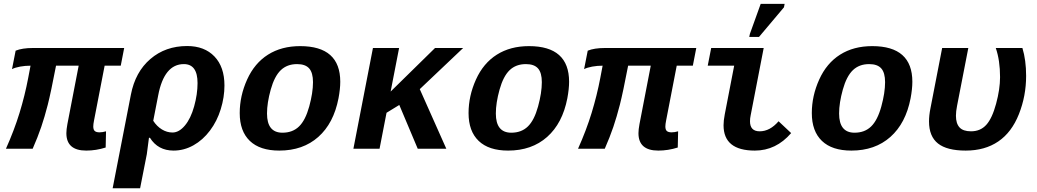

<svg xmlns="http://www.w3.org/2000/svg" viewBox="-20 -780 5441 1007"><path d="M528.8 -435.5 473.1 -147.9Q469.2 -128.4 469.2 -116.7Q469.2 -99.6 477.1 -92.8Q484.9 -85.9 502 -85.9Q517.6 -85.9 536.1 -91.3L534.2 -6.3Q483.9 9.8 432.1 9.8Q328.1 9.8 328.1 -81.5Q328.1 -100.6 333.5 -129.4L392.6 -435.5H273.9Q246.6 -293.5 230.5 -230.5Q214.4 -167.5 196.3 -114.3Q178.2 -61 151.4 0H11.2Q54.7 -97.2 82.5 -188Q110.4 -278.8 127.9 -371.1L140.1 -435.5Q112.3 -435.5 85.7 -430.7Q59.1 -425.8 43 -417.5L62 -514.2Q96.2 -528.3 153.3 -528.3H631.3L613.3 -435.5Z M890.6 9.8Q808.6 9.8 766.6 -57.1H761.2L750 28.8L714.8 207.5H570.8L666.5 -283.7Q689.5 -402.8 768.8 -470.7Q848.1 -538.6 961.4 -538.6Q1052.2 -538.6 1104.7 -483.9Q1157.2 -429.2 1157.2 -331.5Q1157.2 -270.5 1137.9 -207.8Q1118.7 -145 1081.3 -95.2Q1043.9 -45.4 994.4 -17.8Q944.8 9.8 890.6 9.8ZM1016.1 -344.2Q1016.1 -443.8 944.3 -443.8Q840.8 -443.8 809.6 -279.3L783.7 -146.5Q802.2 -117.7 828.9 -101.3Q855.5 -85 884.8 -85Q918.9 -85 949.7 -121.6Q980.5 -158.2 998.3 -222.2Q1016.1 -286.1 1016.1 -344.2Z M1444.8 9.8Q1343.3 9.8 1290.3 -41Q1237.3 -91.8 1237.3 -187Q1237.3 -276.9 1276.1 -362.8Q1314.9 -448.7 1385.7 -493.4Q1456.5 -538.1 1554.2 -538.1Q1764.6 -538.1 1764.6 -351.1Q1764.6 -314 1755.4 -264.6Q1730 -133.3 1649.4 -61.8Q1568.8 9.8 1444.8 9.8ZM1621.6 -349.1Q1621.6 -398.4 1601.6 -421.1Q1581.5 -443.8 1538.1 -443.8Q1485.8 -443.8 1452.6 -411.9Q1419.4 -379.9 1399.9 -310.1Q1380.4 -240.2 1380.4 -184.6Q1380.4 -84 1461.4 -84Q1514.6 -84 1548.3 -116.7Q1582 -149.4 1601.8 -221.4Q1621.6 -293.5 1621.6 -349.1Z M2170.9 0 2074.2 -229.5 2007.3 -188.5 1970.7 0H1833.5L1936 -528.3H2073.2L2028.8 -299.8L2261.7 -528.3H2409.2L2181.6 -312.5L2320.8 0Z M2645 9.8Q2543.5 9.8 2490.5 -41Q2437.5 -91.8 2437.5 -187Q2437.5 -276.9 2476.3 -362.8Q2515.1 -448.7 2585.9 -493.4Q2656.7 -538.1 2754.4 -538.1Q2964.8 -538.1 2964.8 -351.1Q2964.8 -314 2955.6 -264.6Q2930.2 -133.3 2849.6 -61.8Q2769 9.8 2645 9.8ZM2821.8 -349.1Q2821.8 -398.4 2801.8 -421.1Q2781.7 -443.8 2738.3 -443.8Q2686 -443.8 2652.8 -411.9Q2619.6 -379.9 2600.1 -310.1Q2580.6 -240.2 2580.6 -184.6Q2580.6 -84 2661.6 -84Q2714.8 -84 2748.5 -116.7Q2782.2 -149.4 2802 -221.4Q2821.8 -293.5 2821.8 -349.1Z M3529.3 -435.5 3473.6 -147.9Q3469.7 -128.4 3469.7 -116.7Q3469.7 -99.6 3477.5 -92.8Q3485.4 -85.9 3502.4 -85.9Q3518.1 -85.9 3536.6 -91.3L3534.7 -6.3Q3484.4 9.8 3432.6 9.8Q3328.6 9.8 3328.6 -81.5Q3328.6 -100.6 3334 -129.4L3393.1 -435.5H3274.4Q3247.1 -293.5 3231 -230.5Q3214.8 -167.5 3196.8 -114.3Q3178.7 -61 3151.9 0H3011.7Q3055.2 -97.2 3083 -188Q3110.8 -278.8 3128.4 -371.1L3140.6 -435.5Q3112.8 -435.5 3086.2 -430.7Q3059.6 -425.8 3043.5 -417.5L3062.5 -514.2Q3096.7 -528.3 3153.8 -528.3H3631.8L3613.8 -435.5Z M3939 9.8Q3774.9 9.8 3774.9 -123Q3774.9 -147.5 3781.2 -180.2L3830.6 -435.5H3691.9L3710 -528.3H3985.4L3917 -174.8Q3913.6 -159.2 3913.6 -144Q3913.6 -91.3 3964.4 -91.3Q4018.1 -91.3 4063.5 -144L4129.4 -82Q4050.3 9.8 3939 9.8ZM3909.7 -586.4 3913.1 -602.5 3969.7 -759.8H4095.2L4091.8 -741.7L3960.9 -586.4Z M4445.3 9.8Q4343.8 9.8 4290.8 -41Q4237.8 -91.8 4237.8 -187Q4237.8 -276.9 4276.6 -362.8Q4315.4 -448.7 4386.2 -493.4Q4457 -538.1 4554.7 -538.1Q4765.1 -538.1 4765.1 -351.1Q4765.1 -314 4755.9 -264.6Q4730.5 -133.3 4649.9 -61.8Q4569.3 9.8 4445.3 9.8ZM4622.1 -349.1Q4622.1 -398.4 4602.1 -421.1Q4582 -443.8 4538.6 -443.8Q4486.3 -443.8 4453.1 -411.9Q4419.9 -379.9 4400.4 -310.1Q4380.9 -240.2 4380.9 -184.6Q4380.9 -84 4461.9 -84Q4515.1 -84 4548.8 -116.7Q4582.5 -149.4 4602.3 -221.4Q4622.1 -293.5 4622.1 -349.1Z M5044.9 9.8Q4946.8 9.8 4899.7 -27.3Q4852.5 -64.5 4852.5 -143.1Q4852.5 -174.3 4859.9 -211.4L4921.4 -528.3H5058.6L4999.5 -224.6Q4993.7 -195.3 4993.7 -172.9Q4993.7 -132.3 5012.5 -111.8Q5031.2 -91.3 5072.8 -91.3Q5122.1 -91.3 5152.8 -125.2Q5183.6 -159.2 5204.3 -235.8Q5225.1 -312.5 5225.1 -375.5Q5225.1 -463.4 5202.6 -528.3H5342.3Q5361.8 -464.8 5361.8 -381.8Q5361.8 -276.9 5324 -181.4Q5286.1 -85.9 5215.8 -38.1Q5145.5 9.8 5044.9 9.8Z"/></svg>

Font: Liberation Mono
Style: Bold Italic
Weight: 700
Italic angle: -12°
Monospace: yes
Designer: Steve Matteson
Foundry: Ascender Corporation
Version: Version 2.1.5